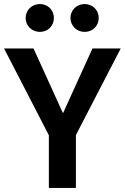

<svg xmlns="http://www.w3.org/2000/svg" viewBox="-22 -931 618 951"><path d="M176 -911C136 -911 105 -881 105 -842C105 -803 136 -773 176 -773C215 -773 245 -803 245 -842C245 -881 215 -911 176 -911ZM397 -911C358 -911 327 -881 327 -842C327 -803 358 -773 397 -773C437 -773 467 -803 467 -842C467 -881 437 -911 397 -911ZM436 -691 290 -370 144 -691H-2L220 -261V0H354V-262L576 -691Z"/></svg>

Font: Fira Sans Medium
Style: Regular
Weight: 500
Designer: Carrois Corporate & Edenspiekermann AG
Foundry: Carrois Corporate GbR & Edenspiekermann AG
Version: Version 4.203